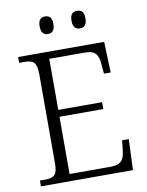

<svg xmlns="http://www.w3.org/2000/svg" viewBox="-97 -975 800 1044"><g transform="rotate(-10 303.0 -453.0)"><path d="M402 -809C424 -809 440 -821 440 -858C440 -895 424 -906 402 -906C379 -906 363 -895 363 -858C363 -821 379 -809 402 -809ZM225 -809C247 -809 263 -821 263 -858C263 -895 247 -906 225 -906C203 -906 187 -895 187 -858C187 -821 203 -809 225 -809ZM43 0H551L558 -170H521L515 -115C510 -66 494 -39 436 -39H208V-355H450V-393H208V-675H407C463 -675 478 -648 482 -599L487 -544H524L518 -714H43V-682H70C117 -682 140 -672 140 -603V-109C140 -41 117 -32 70 -32H43Z"/></g></svg>

Font: Noto Serif Ethiopic Light
Style: Regular
Weight: 300
Designer: Monotype Design Team
Foundry: Monotype Imaging Inc.
Version: Version 2.102